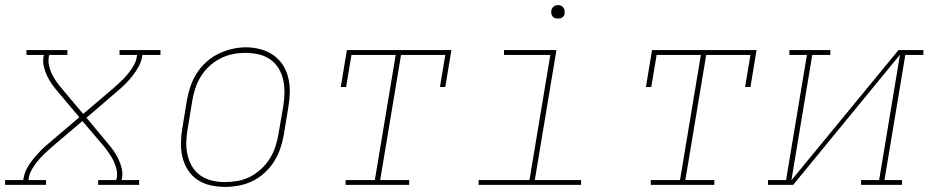

<svg xmlns="http://www.w3.org/2000/svg" viewBox="-38 -727 3658 755"><path d="M-18 0V-19H53L55 -27Q58 -47 68.5 -66Q79 -85 92.5 -101.5Q106 -118 121 -133.5Q136 -149 153 -163L274 -266L188 -368Q176 -382 165.5 -397Q155 -412 147 -429Q139 -446 134.5 -465Q130 -484 133 -504L135 -511H66V-530H227V-511H156L154 -504Q151 -485 155 -468Q159 -451 166.5 -435.5Q174 -420 183.5 -406.5Q193 -393 204 -380L289 -279L409 -381Q424 -394 438 -407.5Q452 -421 464.5 -436Q477 -451 487 -468Q497 -485 500 -504L501 -511H432V-530H593V-511H522L521 -504Q517 -483 506.5 -464Q496 -445 483 -428.5Q470 -412 454.5 -396.5Q439 -381 422 -367L302 -264L387 -162Q399 -148 409.5 -133Q420 -118 428 -101Q436 -84 440.5 -65Q445 -46 442 -27L440 -19H509V0H348V-19H419L421 -27Q424 -45 420 -62Q416 -79 408.5 -94.5Q401 -110 391.5 -123.5Q382 -137 372 -150L286 -251L166 -149Q151 -136 137 -122.5Q123 -109 110.5 -94Q98 -79 88 -62Q78 -45 75 -27L74 -19H143V0Z M846 8Q817 8 789 1.5Q761 -5 738.5 -20Q716 -35 701 -58.5Q686 -82 679.5 -109Q673 -136 673.5 -165Q674 -194 679 -223L697 -333Q702 -361 711 -387.5Q720 -414 735.5 -438.5Q751 -463 773 -483Q795 -503 821 -515.5Q847 -528 874.5 -534.5Q902 -541 929 -541Q958 -541 986 -533.5Q1014 -526 1036.5 -510.5Q1059 -495 1074 -472Q1089 -449 1095.5 -421.5Q1102 -394 1101.5 -365Q1101 -336 1096 -307L1078 -197Q1073 -169 1064 -142.5Q1055 -116 1039.5 -91.5Q1024 -67 1002 -47Q980 -27 954 -14.5Q928 -2 900.5 3Q873 8 846 8ZM846 -11Q871 -11 896.5 -15.5Q922 -20 945.5 -32Q969 -44 989 -62.5Q1009 -81 1023 -103.5Q1037 -126 1045 -150.5Q1053 -175 1057 -200L1076 -310Q1080 -336 1080.5 -362.5Q1081 -389 1075.5 -413.5Q1070 -438 1057 -459Q1044 -480 1023.5 -494Q1003 -508 978 -513.5Q953 -519 926 -519Q901 -519 876.5 -514Q852 -509 828.5 -497Q805 -485 785 -466.5Q765 -448 751.5 -426Q738 -404 730 -379.5Q722 -355 718 -330L700 -220Q695 -194 694.5 -168Q694 -142 699.5 -117.5Q705 -93 717.5 -72Q730 -51 750 -37Q770 -23 795 -17Q820 -11 846 -11Z M1321 0V-19H1436L1518 -511H1344L1323 -385H1302L1326 -530H1737L1713 -385H1692L1713 -511H1539L1457 -19H1571V0Z M1844 0V-19H2044L2126 -511H1944V-530H2150L2065 -19H2247V0ZM2156 -654Q2150 -654 2144 -656Q2138 -658 2134.5 -663Q2131 -668 2130 -674Q2129 -680 2130 -686Q2131 -691 2133.5 -695Q2136 -699 2139.5 -701.5Q2143 -704 2147.5 -705.5Q2152 -707 2156 -707Q2163 -707 2168.5 -704.5Q2174 -702 2177.5 -697Q2181 -692 2182 -686Q2183 -680 2182 -674Q2182 -669 2179.5 -665Q2177 -661 2173 -658.5Q2169 -656 2165 -655Q2161 -654 2156 -654Z M2521 0V-19H2636L2718 -511H2544L2523 -385H2502L2526 -530H2937L2913 -385H2892L2913 -511H2739L2657 -19H2771V0Z M2982 0V-19H3053L3135 -511H3066V-530H3227V-511H3156L3074 -18L3495 -530H3593V-511H3522L3440 -19H3509V0H3348V-19H3419L3501 -512L3081 0Z"/></svg>

Font: Iosevka Curly Slab ThExObl
Style: Regular
Weight: 100
Width: 7
Italic angle: -9°
Monospace: yes
Designer: Belleve Invis
Foundry: Belleve Invis
Version: Version 11.1.0; ttfautohint (v1.8.3)